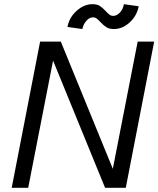

<svg xmlns="http://www.w3.org/2000/svg" viewBox="-20 -899 758 919"><path d="M271 -700 520 -91 639 -700H718L582 0H483L234 -609L115 0H36L172 -700ZM423 -879Q445 -879 458 -870.5Q471 -862 486 -846Q497 -834 504.5 -828.5Q512 -823 522 -823Q539 -823 554 -839Q569 -855 573 -879L644 -869Q635 -823 600.5 -791.5Q566 -760 525 -760Q503 -760 489.5 -768.5Q476 -777 461 -793Q450 -805 442.5 -810.5Q435 -816 425 -816Q408 -816 393.5 -799.5Q379 -783 374 -760L303 -770Q311 -815 346.5 -847Q382 -879 423 -879Z"/></svg>

Font: MedMera Sans
Style: Italic
Weight: 400
Italic angle: -11°
Designer: Kasper Nordkvist
Foundry: UNCUT.wtf
Version: Version 1.300